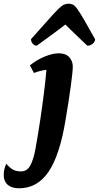

<svg xmlns="http://www.w3.org/2000/svg" viewBox="-137 -749 532 1034"><path d="M-34 265Q-74 265 -95.5 246Q-117 227 -117 193Q-117 175 -112.5 158.5Q-108 142 -103 133Q-84 155 -67 164.5Q-50 174 -24 174Q9 174 26.5 141.5Q44 109 54 52Q68 -25 80 -105Q92 -185 100.5 -255Q109 -325 113 -373Q79 -369 46 -356L24 -397Q61 -427 104 -444.5Q147 -462 179 -462Q218 -462 236.5 -440.5Q255 -419 255 -391Q255 -365 244.5 -287Q234 -209 216 -103Q185 87 124.5 176Q64 265 -34 265ZM233 -729Q245 -729 255.5 -724Q266 -719 279.5 -700.5Q293 -682 315.5 -643Q338 -604 375 -538Q375 -524 362.5 -513.5Q350 -503 333 -503Q303 -532 283 -551Q263 -570 247.5 -585Q232 -600 215 -617Q197 -603 181 -591Q165 -579 138 -559Q111 -539 61 -503Q49 -503 39.5 -513.5Q30 -524 30 -538Q89 -604 123.5 -643Q158 -682 177 -700.5Q196 -719 208 -724Q220 -729 233 -729Z"/></svg>

Font: Petrona ExtraBold
Style: Italic
Weight: 800
Italic angle: -9°
Designer: Ringo R. Seeber
Foundry: Ringo R. Seeber
Version: Version 2.001; ttfautohint (v1.8.3)